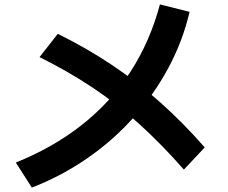

<svg xmlns="http://www.w3.org/2000/svg" viewBox="-20 -802 1040 874"><path d="M52 -62Q223 -131 354 -234.5Q485 -338 574 -475.5Q663 -613 708 -782L843 -748Q812 -615 746.5 -493Q681 -371 587.5 -266.5Q494 -162 376.5 -81Q259 0 125 52ZM817 -30Q715 -146 614 -237.5Q513 -329 402 -403Q291 -477 160 -542L243 -648Q375 -583 490 -506Q605 -429 709.5 -336Q814 -243 912 -131Z"/></svg>

Font: M PLUS 1 Code
Style: Bold
Weight: 700
Designer: Coji Morishita
Foundry: UNDERFOREST DESIGN
Version: Version 1.002